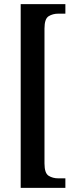

<svg xmlns="http://www.w3.org/2000/svg" viewBox="-20 -780 366 928"><path d="M80 128V-760H296V-714H262Q235 -714 215 -701.5Q195 -689 195 -642V10Q195 57 215 69.5Q235 82 262 82H296V128Z"/></svg>

Font: Noto Serif Georgian ExtraCondensed SemiBold
Style: Regular
Weight: 600
Width: 2
Designer: Monotype Design Team, Akaki Razmadze
Foundry: Google LLC
Version: Version 2.003; ttfautohint (v1.8.4.7-5d5b)